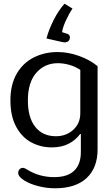

<svg xmlns="http://www.w3.org/2000/svg" viewBox="-20 -780 602 1033"><path d="M230 -573Q242 -619 268 -671Q294 -723 327 -760L370 -734Q351 -706 334 -668.5Q317 -631 314 -607L342 -598Q356 -593 356 -580Q356 -567 348.5 -559.5Q341 -552 327 -552Q324 -552 314 -554ZM114 193Q78 172 78 150Q78 138 85.5 130.5Q93 123 103 123Q109 123 116.5 127Q124 131 127 133Q192 173 272 173Q343 173 379 138.5Q415 104 415 38V-59H411Q387 -26 349 -6.5Q311 13 259 13Q198 13 147.5 -14.5Q97 -42 66.5 -99Q36 -156 36 -240Q36 -325 70 -383.5Q104 -442 162 -471Q220 -500 290 -500Q347 -500 405.5 -479Q464 -458 505 -424V24Q505 123 446 178Q387 233 276 233Q232 233 188 222Q144 211 114 193ZM412 -171V-404Q387 -421 355 -430.5Q323 -440 291 -440Q221 -440 175.5 -388.5Q130 -337 130 -240Q130 -147 170 -97Q210 -47 281 -47Q336 -47 374 -81.5Q412 -116 412 -171Z"/></svg>

Font: Maitree Medium
Style: Regular
Weight: 500
Designer: CadsonDemak Team
Foundry: CadsonDemak
Version: Version 1.010